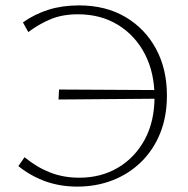

<svg xmlns="http://www.w3.org/2000/svg" viewBox="-20 -685 698 712"><path d="M267 7Q204 7 150 -12Q96 -31 48 -69L71 -102Q116 -65 165.5 -45.5Q215 -26 274 -26Q355 -26 418 -63.5Q481 -101 517 -168Q553 -235 553 -325Q553 -415 517.5 -484Q482 -553 418 -592.5Q354 -632 269 -632Q211 -632 167 -613.5Q123 -595 85 -566L65 -602Q109 -633 160 -649Q211 -665 273 -665Q372 -665 445 -622Q518 -579 558.5 -504Q599 -429 599 -331Q599 -253 574 -191Q549 -129 503.5 -84.5Q458 -40 397.5 -16.5Q337 7 267 7ZM197 -316 199 -353 571 -351 569 -319Z"/></svg>

Font: Ysabeau ExtraLight
Style: Regular
Weight: 250
Designer: Christian Thalmann (Catharsis Fonts)
Version: Version 2.002